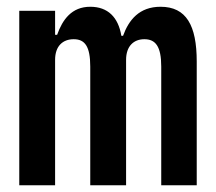

<svg xmlns="http://www.w3.org/2000/svg" viewBox="-20 -548 640 568"><path d="M143 0V-371C143 -412 166 -432 198 -432C231 -432 247 -411 247 -351V0H353V-371C353 -412 376 -432 407 -432C440 -432 457 -411 457 -351V0H562V-366C562 -473 531 -528 455 -528C392 -528 361 -489 344 -442H339C330 -497 299 -528 247 -528C192 -528 165 -490 149 -445H143V-516H37V0Z"/></svg>

Font: IBM Mono SemiBold
Style: Regular
Weight: 600
Monospace: yes
Designer: Mike Abbink, Paul van der Laan, Pieter van Rosmalen
Foundry: Bold Monday
Version: Version 2.3